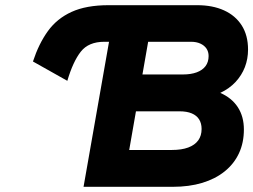

<svg xmlns="http://www.w3.org/2000/svg" viewBox="-20 -720 976 740"><path d="M239.5 -408.5 107 -483Q129.5 -551.5 164.5 -600Q199.5 -648.5 256 -674.2Q312.5 -700 398.5 -700H563L538 -559H382Q321.5 -559 291.5 -521Q261.5 -483 239.5 -408.5ZM302 0 425 -700H740Q799.5 -700 843.5 -680Q887.5 -660 911.8 -621.8Q936 -583.5 936 -529Q936 -493 923.8 -461.2Q911.5 -429.5 887.8 -404Q864 -378.5 829 -362Q873.5 -342.5 896.8 -306.5Q920 -270.5 920 -221Q920 -170 901 -129.2Q882 -88.5 846 -59.5Q810 -30.5 759.5 -15.2Q709 0 646 0ZM478 -142H643Q680 -142 705.5 -151.5Q731 -161 744 -179Q757 -197 757 -223Q757 -244.5 747.5 -259.8Q738 -275 719 -283Q700 -291 672 -291H504ZM529 -433H685Q716 -433 738.2 -441.2Q760.5 -449.5 772.2 -465.2Q784 -481 784 -504Q784 -520.5 775.8 -532.8Q767.5 -545 752.2 -552Q737 -559 716 -559H551Z"/></svg>

Font: Overpass Black
Style: Italic
Weight: 900
Italic angle: -10°
Designer: Delve Withrington, Dave Bailey, Thomas Jockin
Foundry: Delve Fonts LLC
Version: Version 4.000